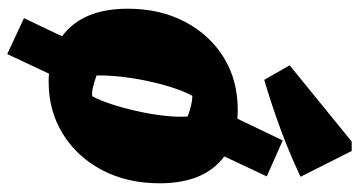

<svg xmlns="http://www.w3.org/2000/svg" viewBox="-250 -611 989 529"><g transform="rotate(90 244.5 -346.5)"><path d="M205 14Q194 14 183 13L129 128L30 82L80 -23Q4 -79 4 -204Q4 -293 40 -361.5Q76 -430 138.5 -468.5Q201 -507 282 -507Q295 -507 307 -506L367 -631L466 -587L411 -470Q485 -415 485 -292Q485 -203 449 -134Q413 -65 349.5 -25.5Q286 14 205 14ZM245 -106Q256 -126 266.5 -157.5Q277 -189 285.5 -226.5Q294 -264 298.5 -301.5Q303 -339 301 -369Q266 -382 244 -382Q229 -355 215.5 -308Q202 -261 194.5 -210Q187 -159 188 -118Q208 -111 221 -108Q234 -105 245 -106ZM200 -580 160 -650 370 -821H396L467 -680Q401 -649 334.5 -624.5Q268 -600 200 -580Z"/></g></svg>

Font: Piazzolla Black
Style: Italic
Weight: 900
Italic angle: -11.3°
Designer: Juan Pablo del Peral
Foundry: Huerta Tipografica
Version: Version 1.330